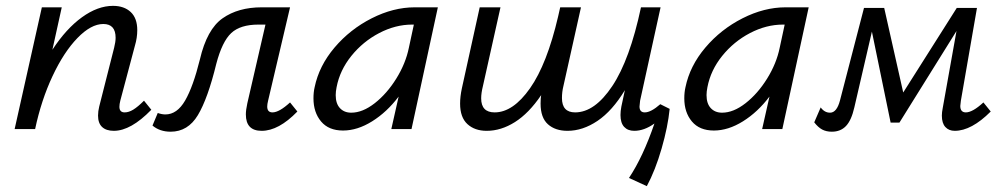

<svg xmlns="http://www.w3.org/2000/svg" viewBox="-20 -441 3429 656"><path d="M497 -66Q427 6 369 6Q343 6 329 -7Q315 -20 315 -46Q315 -61 319 -77L370 -278Q375 -298 375 -312Q375 -359 333 -359Q291 -359 244.5 -311Q198 -263 159.5 -181Q121 -99 100 0H30L123 -416H191L159 -271Q206 -343 260 -382Q314 -421 366 -421Q404 -421 426.5 -400Q449 -379 449 -338Q449 -312 441 -285L391 -97Q388 -85 388 -76Q388 -57 406 -57Q420 -57 435.5 -66.5Q451 -76 472 -97Z M996 -60Q932 6 874 6Q820 6 820 -50Q820 -65 825 -88L887 -357H863Q801 -357 770 -328Q739 -299 719 -223Q690 -104 656 -47.5Q622 9 563 9Q526 9 501 -12L519 -55Q533 -50 545 -50Q585 -50 612.5 -97.5Q640 -145 663 -238Q687 -341 740.5 -378.5Q794 -416 874 -416H971L896 -97Q893 -85 893 -77Q893 -57 911 -57Q934 -57 971 -91Z M1476 -416 1386 0H1317L1342 -111Q1302 -58 1251.5 -26.5Q1201 5 1152 5Q1103 5 1077 -26Q1051 -57 1051 -105Q1051 -126 1055 -143Q1070 -216 1123 -278.5Q1176 -341 1250 -378.5Q1324 -416 1397 -416ZM1377 -278 1394 -357H1388Q1331 -357 1275.5 -328Q1220 -299 1180.5 -250Q1141 -201 1130 -143Q1127 -128 1127 -116Q1127 -87 1141.5 -71.5Q1156 -56 1180 -56Q1219 -56 1260.5 -88.5Q1302 -121 1334 -172.5Q1366 -224 1377 -278Z M2268 -69Q2262 -8 2240.5 66.5Q2219 141 2190 195L2129 167Q2177 95 2216 -19Q2181 6 2147 6Q2125 6 2112.5 -7.5Q2100 -21 2100 -48Q2100 -61 2103 -77L2115 -133Q2072 -62 2021.5 -28Q1971 6 1919 6Q1877 6 1852 -16.5Q1827 -39 1827 -87Q1827 -106 1829 -116Q1787 -54 1739.5 -24Q1692 6 1643 6Q1602 6 1577 -17Q1552 -40 1552 -87Q1552 -111 1558 -139L1619 -416H1690L1630 -147Q1624 -123 1624 -105Q1624 -57 1670 -57Q1733 -57 1791 -139.5Q1849 -222 1887 -385L1894 -416H1965L1905 -147Q1900 -127 1900 -106Q1900 -57 1945 -57Q2012 -57 2072 -147Q2132 -237 2170 -416H2237L2167 -97Q2165 -81 2165 -77Q2165 -57 2183 -57Q2204 -57 2236 -85Z M2743 -416 2653 0H2584L2609 -111Q2569 -58 2518.5 -26.5Q2468 5 2419 5Q2370 5 2344 -26Q2318 -57 2318 -105Q2318 -126 2322 -143Q2337 -216 2390 -278.5Q2443 -341 2517 -378.5Q2591 -416 2664 -416ZM2644 -278 2661 -357H2655Q2598 -357 2542.5 -328Q2487 -299 2447.5 -250Q2408 -201 2397 -143Q2394 -128 2394 -116Q2394 -87 2408.5 -71.5Q2423 -56 2447 -56Q2486 -56 2527.5 -88.5Q2569 -121 2601 -172.5Q2633 -224 2644 -278Z M3365 -60Q3299 6 3242 6Q3222 6 3210 -7Q3198 -20 3198 -46Q3198 -57 3201 -72L3248 -335L3053 -22H3023L2959 -333L2899 -74Q2889 -30 2870.5 -10.5Q2852 9 2822 9Q2803 9 2789 1.5Q2775 -6 2762 -23L2784 -74Q2797 -56 2816 -56Q2839 -56 2850 -98L2932 -414H3001L3066 -125L3249 -414H3318L3263 -97Q3261 -83 3261 -79Q3261 -57 3280 -57Q3303 -57 3340 -91Z"/></svg>

Font: Ysabeau Medium
Style: Italic
Weight: 500
Italic angle: -12°
Designer: Christian Thalmann (Catharsis Fonts)
Version: Version 0.003